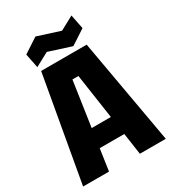

<svg xmlns="http://www.w3.org/2000/svg" viewBox="-212 -1000 993 1110"><g transform="rotate(-30 285.0 -445.0)"><path d="M9 0 133 -700H437L561 0H388L367 -144H203L182 0ZM221 -268H349L305 -567H265ZM125 -730 106 -825 204 -889 354 -841 445 -890 464 -795 366 -731 216 -779Z"/></g></svg>

Font: Tektur SemiCondensed
Style: Bold
Weight: 700
Width: 4
Designer: Adam Jagosz
Foundry: Adam Jagosz
Version: Version 1.005;gftools[0.9.30]